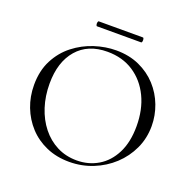

<svg xmlns="http://www.w3.org/2000/svg" viewBox="-133 -884 1032 1029"><g transform="rotate(20 383.0 -369.0)"><path d="M366 12Q294 12 235.5 -13.5Q177 -39 135.5 -84Q94 -129 71.5 -187.5Q49 -246 49 -312Q49 -393 80.5 -454Q112 -515 164 -555.5Q216 -596 278 -616Q340 -636 401 -636Q475 -636 533.5 -609.5Q592 -583 633 -538Q674 -493 695.5 -436Q717 -379 717 -319Q717 -249 689 -189Q661 -129 612.5 -84Q564 -39 500.5 -13.5Q437 12 366 12ZM401.4 -9Q468.6 -9 523 -41.4Q577.4 -73.8 609.3 -137Q641.2 -200.2 641.2 -290.8Q641.2 -385.2 606.4 -457.6Q571.6 -530 508.4 -571.5Q445.2 -613 359.4 -613Q248.4 -613 186.6 -541.6Q124.8 -470.2 124.8 -346.6Q124.8 -276 144.6 -214.5Q164.4 -153 201.3 -106.7Q238.2 -60.4 288.9 -34.7Q339.6 -9 401.4 -9ZM258.8 -721.8Q255.2 -721.8 253.5 -728.9Q251.8 -736 253.5 -743Q255.2 -750 258.8 -750H509.8Q514.4 -750 515.7 -743Q517 -736 515.7 -728.9Q514.4 -721.8 509.8 -721.8Z"/></g></svg>

Font: Cormorant Infant Light
Style: Regular
Weight: 300
Designer: Christian Thalmann (Catharsis Fonts)
Foundry: Catharsis Fonts
Version: Version 4.001